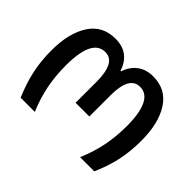

<svg xmlns="http://www.w3.org/2000/svg" viewBox="-114 -759 968 968"><g transform="rotate(45 370.0 -274.5)"><path d="M107 0Q77 -71 62.5 -136Q48 -201 48 -278Q48 -402 95.5 -475.5Q143 -549 235 -549Q287 -549 320 -523.5Q353 -498 367 -452H371Q386 -498 420 -523.5Q454 -549 504 -549Q595 -549 643 -475.5Q691 -402 691 -278Q691 -201 677 -135.5Q663 -70 632 0H531Q560 -68 573.5 -135Q587 -202 587 -277Q587 -369 564 -417Q541 -465 494 -465Q419 -465 419 -329V-178H321V-329Q321 -394 303 -429.5Q285 -465 246 -465Q153 -465 153 -277Q153 -200 166.5 -133.5Q180 -67 208 0Z"/></g></svg>

Font: Noto Sans Georgian SemiCondensed Medium
Style: Regular
Weight: 500
Width: 4
Designer: Monotype Design Team, Akaki Razmadze
Foundry: Google LLC
Version: Version 2.005; ttfautohint (v1.8.4.7-5d5b)